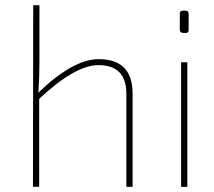

<svg xmlns="http://www.w3.org/2000/svg" viewBox="-20 -720 825 740"><path d="M132 -484Q132 -420 128 -363Q262 -492 360 -492Q491 -492 491 -360V0H467V-359Q467 -469 359 -469Q270 -469 131 -339V0H107L108 -700H132Z M695 -679Q707 -679 707 -666V-604Q707 -593 697 -593H687Q673 -593 673 -606V-668Q673 -679 685 -679ZM678 0V-480H702V0Z"/></svg>

Font: Taylor Sans Thin
Style: Regular
Weight: 100
Italic angle: -8°
Designer: Natanael Gama
Version: Version 1.001 September 8, 2015